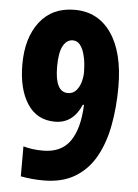

<svg xmlns="http://www.w3.org/2000/svg" viewBox="-53 -765 586 816"><g transform="rotate(5 240.5 -357.0)"><path d="M446 -414Q446 -326 431.5 -249Q417 -172 384.5 -114Q352 -56 297.5 -23Q243 10 163 10Q114 10 66 1V-127Q103 -116 150 -116Q228 -116 265.5 -169.5Q303 -223 307 -325H302Q267 -243 190 -243Q113 -243 72 -306Q31 -369 31 -474Q31 -587 84 -655.5Q137 -724 233 -724Q333 -724 389.5 -642Q446 -560 446 -414ZM236 -594Q210 -594 194.5 -565.5Q179 -537 179 -477Q179 -369 234 -369Q256 -369 269.5 -384.5Q283 -400 289 -421.5Q295 -443 295 -463Q295 -478 293 -500Q291 -522 284.5 -543.5Q278 -565 266.5 -579.5Q255 -594 236 -594Z"/></g></svg>

Font: Noto Sans Lao Looped ExtraCondensed ExtraBold
Style: Regular
Weight: 800
Width: 2
Designer: Mark Frömberg, Ben Mitchell
Foundry: The Fontpad Ltd
Version: Version 1.002; ttfautohint (v1.8.4.7-5d5b)